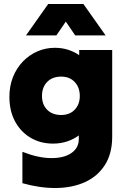

<svg xmlns="http://www.w3.org/2000/svg" viewBox="-20 -767 636 960"><path d="M541 -84Q541 -84 541 -84Q541 -84 541 -84Q541 1 504.5 58Q468 115 405 143.5Q342 172 261.5 173Q181 174 92 149Q92 110 92 70.5Q92 31 92 -8Q171 23 235 23.5Q299 24 336.5 -1.5Q374 -27 374 -72Q374 -77 374 -81.5Q374 -86 374 -90Q349 -71 316 -60Q283 -49 245 -49Q182 -49 132.5 -78.5Q83 -108 55 -160.5Q27 -213 27 -283Q27 -337 45 -382Q63 -427 95 -460Q127 -493 168 -510.5Q209 -528 254 -528Q290 -528 321 -518Q352 -508 376 -491Q376 -498 376 -504Q376 -510 376 -517Q417 -517 459 -517Q501 -517 541 -517Q541 -410 541 -300.5Q541 -191 541 -84ZM286 -192Q286 -192 286 -192Q286 -192 286 -192Q328 -192 353.5 -218.5Q379 -245 379 -287Q379 -330 353.5 -357Q328 -384 286 -384Q242 -384 216 -357.5Q190 -331 190 -287Q190 -244 216 -218Q242 -192 286 -192ZM110 -590Q138 -629 165.5 -668.5Q193 -708 221 -747Q265 -747 309.5 -747Q354 -747 397 -747Q425 -708 452.5 -668.5Q480 -629 508 -590Q471 -590 432.5 -590Q394 -590 356 -590Q344 -607 332.5 -624.5Q321 -642 309 -659Q297 -642 285.5 -624.5Q274 -607 262 -590Q225 -590 186.5 -590Q148 -590 110 -590Z"/></svg>

Font: Tilt Warp
Style: Regular
Weight: 400
Designer: Andy Clymer
Foundry: Andy Clymer
Version: Version 1.000